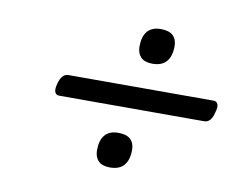

<svg xmlns="http://www.w3.org/2000/svg" viewBox="-63 -787 890 701"><g transform="rotate(10 381.5 -437.0)"><path d="M156 -398Q145 -398 140.5 -408Q136 -418 142 -440Q152 -478 177 -478H715Q726 -478 730.5 -468Q735 -458 728 -435Q719 -398 694 -398ZM384 -172Q355 -172 341 -186.5Q327 -201 327 -226Q327 -263 343.5 -282.5Q360 -302 393 -302Q424 -302 438.5 -288Q453 -274 453 -249Q453 -212 436 -192Q419 -172 384 -172ZM471 -572Q442 -572 428 -586.5Q414 -601 414 -626Q414 -663 430.5 -682.5Q447 -702 480 -702Q511 -702 525.5 -688Q540 -674 540 -649Q540 -612 523 -592Q506 -572 471 -572Z"/></g></svg>

Font: Playwrite AU QLD
Style: Regular
Weight: 400
Designer: Veronika Burian, José Scaglione
Foundry: TypeTogether
Version: Version 1.002